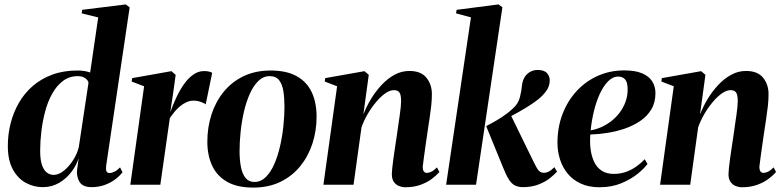

<svg xmlns="http://www.w3.org/2000/svg" viewBox="-20 -837 3548 870"><path d="M461 -86Q459 -68.5 462.5 -60.8Q466 -53 476 -53Q487 -53 499.2 -59.2Q511.5 -65.5 524 -78.5L535 -56.5Q522 -39 501 -23.5Q480 -8 453.2 1.5Q426.5 11 395 11Q354 11 339.8 -13.8Q325.5 -38.5 329.5 -69L336.5 -120.5Q326.5 -88 303.5 -57.8Q280.5 -27.5 247.5 -8.2Q214.5 11 173.5 11Q132.5 11 96.5 -8.8Q60.5 -28.5 38 -69.8Q15.5 -111 15.5 -176Q15.5 -228.5 28.2 -278.5Q41 -328.5 66 -371.8Q91 -415 129 -447.8Q167 -480.5 217.5 -499Q268 -517.5 331.5 -517.5Q348 -517.5 363 -515Q378 -512.5 388.5 -508.5L425 -758L350 -776.5L352.5 -792.5L550 -817L567.5 -803.5ZM381 -462Q379.5 -472.5 367 -482.2Q354.5 -492 332.5 -492Q294 -492 265.2 -470.2Q236.5 -448.5 216.5 -412.5Q196.5 -376.5 184.8 -332.5Q173 -288.5 167.5 -242.2Q162 -196 162 -154.5Q162 -111 171 -87Q180 -63 194 -53.8Q208 -44.5 223 -44.5Q245.5 -44.5 269 -63.2Q292.5 -82 311 -110.8Q329.5 -139.5 337 -170Z M570.5 0 633 -446 576.5 -467.5 579 -483 756.5 -514.5 776 -498 764 -411 751.5 -328.5Q763 -360.5 778.2 -393.5Q793.5 -426.5 812.5 -454Q831.5 -481.5 854.8 -498.2Q878 -515 904.5 -515Q920 -515 928.8 -512.2Q937.5 -509.5 941.5 -507L912 -364Q908.5 -368 891.8 -374.5Q875 -381 857 -381Q839.5 -381 823.5 -373.2Q807.5 -365.5 793.8 -353.8Q780 -342 769 -328.2Q758 -314.5 749.5 -302L706.5 0Z M1206 -517.5Q1278.5 -517.5 1324.5 -491.8Q1370.5 -466 1392.5 -419.2Q1414.5 -372.5 1414.5 -308Q1414.5 -244.5 1395.8 -186.8Q1377 -129 1340.5 -84Q1304 -39 1250.5 -13Q1197 13 1127 13Q1055.5 13 1009.5 -13Q963.5 -39 941.5 -86Q919.5 -133 919.5 -194.5Q919.5 -260.5 938.5 -318.8Q957.5 -377 994.2 -421.8Q1031 -466.5 1084.2 -492Q1137.5 -517.5 1206 -517.5ZM1202 -492Q1173 -492 1150.5 -470Q1128 -448 1111.8 -411.5Q1095.5 -375 1085.2 -330.2Q1075 -285.5 1070.2 -239Q1065.5 -192.5 1065.5 -152Q1065.5 -113 1071.5 -81.5Q1077.5 -50 1092.2 -31.2Q1107 -12.5 1133 -12.5Q1162 -12.5 1184.5 -34.8Q1207 -57 1223 -93.8Q1239 -130.5 1249.2 -175.5Q1259.5 -220.5 1264.2 -266.8Q1269 -313 1269 -353Q1269 -391 1264.2 -422.5Q1259.5 -454 1245.2 -473Q1231 -492 1202 -492Z M1626.5 -318.5Q1640 -353.5 1660.8 -388Q1681.5 -422.5 1708.5 -451.5Q1735.5 -480.5 1767.2 -498Q1799 -515.5 1835 -515.5Q1887.5 -515.5 1912.2 -484.8Q1937 -454 1937 -410.5Q1937 -385 1934 -357.5Q1931 -330 1926.5 -300.8Q1922 -271.5 1917.5 -241Q1913.5 -213.5 1909 -182.8Q1904.5 -152 1901 -125.2Q1897.5 -98.5 1895.5 -82.5Q1895.5 -65.5 1901 -59.5Q1906.5 -53.5 1914 -53.5Q1923 -53.5 1935 -59.2Q1947 -65 1960 -78.5L1971 -57.5Q1958.5 -43 1937.5 -27Q1916.5 -11 1886.2 0.2Q1856 11.5 1816 11.5Q1802 11.5 1787.8 5.8Q1773.5 0 1764.5 -13Q1755.5 -26 1755.5 -48Q1755.5 -57.5 1757.5 -76.8Q1759.5 -96 1763 -121Q1766.5 -146 1770.5 -172.5Q1774.5 -199 1778 -222Q1781.5 -248 1785 -271.8Q1788.5 -295.5 1791.5 -316.2Q1794.5 -337 1796 -353.2Q1797.5 -369.5 1797.5 -379.5Q1797.5 -395.5 1794.8 -406.5Q1792 -417.5 1785 -423Q1778 -428.5 1764.5 -428.5Q1746.5 -428.5 1725.5 -413.8Q1704.5 -399 1683.8 -374.2Q1663 -349.5 1645.8 -319.8Q1628.5 -290 1618 -260L1582 0H1445.5L1507.5 -446L1451.5 -467.5L1453.5 -483L1631.5 -514.5L1651 -498Z M2001.5 0 2114 -758.5 2046.5 -776.5 2049 -792.5 2239 -817 2256.5 -804 2137 0ZM2349.5 11Q2329 11 2313.8 3.5Q2298.5 -4 2285.8 -23.8Q2273 -43.5 2259 -79.5L2183 -265.5Q2210 -279.5 2231 -292Q2252 -304.5 2269.5 -317Q2287 -329.5 2302.5 -344Q2328.5 -366.5 2336 -397Q2343.5 -427.5 2345 -448.5Q2347.5 -472 2357.5 -487.8Q2367.5 -503.5 2383 -511.8Q2398.5 -520 2415.5 -520Q2446 -520 2458.5 -505.8Q2471 -491.5 2471 -473.5Q2471 -447 2455.5 -425.2Q2440 -403.5 2417 -385.5Q2404 -375 2380.5 -359.8Q2357 -344.5 2328 -328.2Q2299 -312 2269.8 -297.5Q2240.5 -283 2215 -273L2294 -316.5L2399.5 -100.5Q2412.5 -73.5 2421.2 -63.8Q2430 -54 2444.5 -54Q2455.5 -54 2467.2 -60Q2479 -66 2492 -79.5L2504 -59.5Q2492 -45.5 2471 -29Q2450 -12.5 2419.5 -0.8Q2389 11 2349.5 11Z M2914 -94Q2899.5 -74 2869 -49.2Q2838.5 -24.5 2795 -6.5Q2751.5 11.5 2696.5 11.5Q2648 11.5 2612 -5Q2576 -21.5 2552.5 -50Q2529 -78.5 2517.5 -114.8Q2506 -151 2506 -190.5Q2506 -259.5 2528.5 -319Q2551 -378.5 2591.8 -423.2Q2632.5 -468 2688 -493Q2743.5 -518 2809 -518Q2858.5 -518 2889.5 -504.8Q2920.5 -491.5 2935.2 -468.5Q2950 -445.5 2950 -415Q2950 -372.5 2931.2 -341.2Q2912.5 -310 2881 -288.8Q2849.5 -267.5 2811 -254.2Q2772.5 -241 2731.8 -234.8Q2691 -228.5 2655 -227.5Q2652 -192.5 2656.2 -160.2Q2660.5 -128 2672.5 -103Q2684.5 -78 2706.5 -63.5Q2728.5 -49 2761 -49Q2791 -49 2816.8 -58.2Q2842.5 -67.5 2863.8 -82.8Q2885 -98 2901.5 -115.5ZM2781.5 -490Q2756 -490 2734.8 -468Q2713.5 -446 2697.2 -410.2Q2681 -374.5 2670.8 -331.5Q2660.5 -288.5 2656.5 -246.5Q2681.5 -250.5 2705.8 -261.5Q2730 -272.5 2751.2 -289.2Q2772.5 -306 2788.8 -328Q2805 -350 2814.5 -376Q2824 -402 2824 -431.5Q2824 -464 2812.8 -477Q2801.5 -490 2781.5 -490Z M3152 -318.5Q3165.5 -353.5 3186.2 -388Q3207 -422.5 3234 -451.5Q3261 -480.5 3292.8 -498Q3324.5 -515.5 3360.5 -515.5Q3413 -515.5 3437.8 -484.8Q3462.5 -454 3462.5 -410.5Q3462.5 -385 3459.5 -357.5Q3456.5 -330 3452 -300.8Q3447.5 -271.5 3443 -241Q3439 -213.5 3434.5 -182.8Q3430 -152 3426.5 -125.2Q3423 -98.5 3421 -82.5Q3421 -65.5 3426.5 -59.5Q3432 -53.5 3439.5 -53.5Q3448.5 -53.5 3460.5 -59.2Q3472.5 -65 3485.5 -78.5L3496.5 -57.5Q3484 -43 3463 -27Q3442 -11 3411.8 0.2Q3381.5 11.5 3341.5 11.5Q3327.5 11.5 3313.2 5.8Q3299 0 3290 -13Q3281 -26 3281 -48Q3281 -57.5 3283 -76.8Q3285 -96 3288.5 -121Q3292 -146 3296 -172.5Q3300 -199 3303.5 -222Q3307 -248 3310.5 -271.8Q3314 -295.5 3317 -316.2Q3320 -337 3321.5 -353.2Q3323 -369.5 3323 -379.5Q3323 -395.5 3320.2 -406.5Q3317.5 -417.5 3310.5 -423Q3303.5 -428.5 3290 -428.5Q3272 -428.5 3251 -413.8Q3230 -399 3209.2 -374.2Q3188.5 -349.5 3171.2 -319.8Q3154 -290 3143.5 -260L3107.5 0H2971L3033 -446L2977 -467.5L2979 -483L3157 -514.5L3176.5 -498Z"/></svg>

Font: Merriweather 144pt
Style: Bold Italic
Weight: 700
Italic angle: -7.8°
Version: Version 2.101